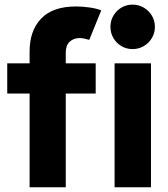

<svg xmlns="http://www.w3.org/2000/svg" viewBox="-20 -794 711 814"><path d="M10.7 -525.4H105.5V-574.2Q105 -663.1 154.1 -714.8Q203.1 -766.6 301.8 -766.6Q330.6 -766.6 360.6 -762.2Q390.6 -757.8 409.2 -750L358.4 -625Q337.4 -631.8 318.4 -632.8Q291 -632.3 274.7 -616.5Q258.3 -600.6 258.8 -569.3V-525.4H385.7V-397.5H258.8V0H105.5V-397.5H10.7ZM465.8 -525.4H620.1V0H465.8ZM448.2 -679.7Q448.2 -706.1 460.7 -727.5Q473.1 -749 494.6 -761.7Q516.1 -774.4 542 -774.4Q567.9 -774.4 589.6 -761.7Q611.3 -749 624 -727.5Q636.7 -706.1 636.7 -679.7Q636.7 -654.3 624 -632.8Q611.3 -611.3 589.6 -598.6Q567.9 -585.9 542 -585.9Q516.1 -585.9 494.6 -598.6Q473.1 -611.3 460.7 -632.8Q448.2 -654.3 448.2 -679.7Z"/></svg>

Font: Reddit Sans Vanilla ExtraBold
Style: Regular
Weight: 800
Designer: Stephen Hutchings
Foundry: Reddit
Version: Version 1.013